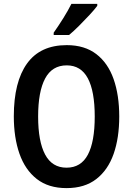

<svg xmlns="http://www.w3.org/2000/svg" viewBox="-20 -957 683 987"><path d="M593 -358Q593 -248 564 -165.5Q535 -83 475 -36.5Q415 10 322 10Q229 10 169 -37Q109 -84 80 -167Q51 -250 51 -359Q51 -536 119 -630.5Q187 -725 323 -725Q415 -725 475 -679Q535 -633 564 -550.5Q593 -468 593 -358ZM176 -358Q176 -230 212 -162.5Q248 -95 322 -95Q396 -95 431.5 -161.5Q467 -228 467 -358Q467 -488 431.5 -554.5Q396 -621 323 -621Q248 -621 212 -553.5Q176 -486 176 -358ZM480 -927Q466 -908 440.5 -880.5Q415 -853 386.5 -824.5Q358 -796 335 -777H256V-789Q282 -826 306 -864.5Q330 -903 347 -937H480Z"/></svg>

Font: Noto Sans Sinhala Condensed SemiBold
Style: Regular
Weight: 600
Width: 3
Designer: Jelle Bosma - Monotype Design Team
Foundry: Monotype Imaging Inc.
Version: Version 2.006; ttfautohint (v1.8.4.7-5d5b)